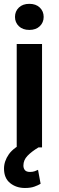

<svg xmlns="http://www.w3.org/2000/svg" viewBox="-20 -753 300 981"><path d="M56.6 -666.5Q56.6 -695.3 76.4 -714.4Q96.2 -733.4 129.9 -733.4Q163.6 -733.4 183.3 -714.4Q203.1 -695.3 203.1 -666.5Q203.1 -638.2 183.3 -619.1Q163.6 -600.1 129.9 -600.1Q96.2 -600.1 76.4 -619.1Q56.6 -638.2 56.6 -666.5ZM194.8 -528.3V0H65.4V-528.3ZM112.3 -28.8 176.8 0Q141.1 21.5 120.4 43.2Q99.6 64.9 99.6 92.8Q99.6 106.9 107.2 116.2Q114.7 125.5 133.3 125.5Q147.5 125.5 157.5 121.8Q167.5 118.2 174.3 114.7L187.5 186Q175.3 193.4 156 200.4Q136.7 207.5 107.4 207.5Q63 207.5 31.7 182.4Q0.5 157.2 0.5 108.4Q0.5 70.8 25.1 35.4Q49.8 0 112.3 -28.8Z"/></svg>

Font: Vazirmatn UI SemiBold
Style: Regular
Weight: 600
Designer: Saber Rastikerdar
Foundry: Saber Rastikerdar
Version: Version 33.003